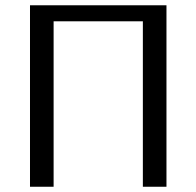

<svg xmlns="http://www.w3.org/2000/svg" viewBox="-20 -711 748 731"><path d="M94.2 0V-690.9H613.8V0H523.9V-629.9H184.1V0Z"/></svg>

Font: CMU Sans Serif
Style: Medium
Weight: 500
Version: Version 0.7.0